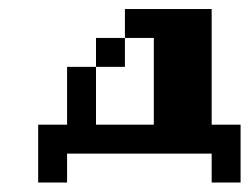

<svg xmlns="http://www.w3.org/2000/svg" viewBox="-20 -332 540 415"><path d="M250 -312.5H437.5V-62.5H500V62.5H437.5V0H125V62.5H62.5V-62.5H125V-187.5H187.5V-62.5H312.5V-250H250ZM187.5 -250H250V-187.5H187.5Z"/></svg>

Font: Half Eighties
Style: Regular
Weight: 400
Monospace: yes
Designer: Jayvee Enaguas (HarvettFox96)
Version: 20191127.01dev02